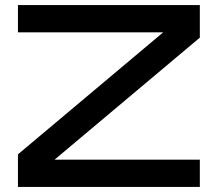

<svg xmlns="http://www.w3.org/2000/svg" viewBox="-20 -740 861 760"><path d="M51 0V-129L626 -612H51V-720H771V-591L196 -108H771V0Z"/></svg>

Font: Orbitron Medium
Style: Regular
Weight: 500
Designer: Matt McInerney
Foundry: The League of Moveable Type
Version: Version 2.001